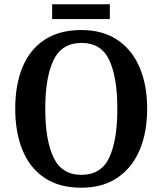

<svg xmlns="http://www.w3.org/2000/svg" viewBox="-20 -865 758 895"><path d="M359 10Q256 10 187.5 -36Q119 -82 85 -165Q51 -248 51 -359Q51 -470 85 -552Q119 -634 187.5 -679.5Q256 -725 360 -725Q458 -725 526.5 -679.5Q595 -634 630.5 -551.5Q666 -469 666 -358Q666 -247 630.5 -164.5Q595 -82 526.5 -36Q458 10 359 10ZM359 -50Q452 -50 489.5 -131Q527 -212 527 -358Q527 -504 489.5 -584.5Q452 -665 360 -665Q268 -665 229.5 -584.5Q191 -504 191 -358Q191 -212 229.5 -131Q268 -50 359 -50ZM223 -776V-845H492V-776Z"/></svg>

Font: Noto Serif Bengali SemiCondensed SemiBold
Style: Regular
Weight: 600
Width: 4
Designer: Juan Bruce, Universal Thirst, Indian Type Foundry and the Monotype Design Team.
Foundry: Monotype Imaging Inc.
Version: Version 2.003; ttfautohint (v1.8.4.7-5d5b)